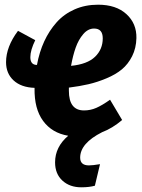

<svg xmlns="http://www.w3.org/2000/svg" viewBox="-20 -568 606 822"><path d="M399.9 -547.9Q477.1 -547.9 521.2 -507.6Q565.4 -467.3 564 -404.8Q563 -361.8 545.7 -327.4Q528.3 -293 501.7 -271Q475.1 -249 436 -232.7Q397 -216.3 359.1 -207.5Q321.3 -198.7 274.9 -192.9V-179.2Q274.9 -95.2 339.8 -95.2Q367.2 -95.2 392.3 -106.2Q417.5 -117.2 451.2 -141.1L502.9 -54.2Q460.9 -18.6 417 -2Q323.2 45.4 323.2 106.9Q323.2 140.1 360.8 140.1Q377 140.1 408.2 134.8L386.2 227.1Q362.3 233.9 328.1 233.9Q278.3 233.9 247.1 205.1Q215.8 176.3 215.8 127Q215.8 61 272 13.2Q202.6 1.5 164.6 -50.3Q126.5 -102.1 127.9 -189.9V-191.9Q70.8 -193.8 38.3 -223.6Q5.9 -253.4 5.9 -301.8Q5.9 -367.7 57.1 -436L130.9 -396Q109.9 -353 109.9 -323.2Q109.9 -290 138.2 -290Q148.4 -345.2 169.4 -390.9Q190.4 -436.5 222.2 -472.2Q253.9 -507.8 299.3 -527.8Q344.7 -547.9 399.9 -547.9ZM284.2 -286.1Q354 -293 387 -325Q419.9 -356.9 419.9 -403.8Q419.9 -445.8 382.8 -445.8Q356.9 -445.8 336.4 -421.9Q315.9 -397.9 304 -364Q292 -330.1 284.2 -286.1Z"/></svg>

Font: Fira Sans Compressed
Style: Bold Italic
Weight: 700
Width: 3
Italic angle: -8°
Designer: Carrois Corporate & Edenspiekermann AG
Foundry: Carrois Corporate GbR & Edenspiekermann AG
Version: Version 4.203;PS 004.203;hotconv 1.0.88;makeotf.lib2.5.64775